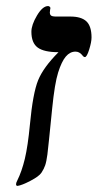

<svg xmlns="http://www.w3.org/2000/svg" viewBox="-20 -608 323 636"><path d="M283.2 -483.9Q283.2 -468.8 275.4 -443.8Q267.6 -418.9 261.2 -418.9Q256.8 -418.9 252 -425.8Q242.7 -437 230 -437Q211.9 -437 198 -420.7Q184.1 -404.3 172.6 -367.9Q161.1 -331.5 152.8 -248.5Q140.1 -120.1 137 -96.2Q133.8 -72.3 129.6 -60.3Q125.5 -48.3 117.4 -36.1Q109.4 -23.9 80.8 -9Q52.2 5.9 38.1 7.8Q33.2 7.8 33.2 2Q33.2 -2.4 37.1 -9.8Q52.2 -40 62.3 -82Q72.3 -124 79.1 -195.3Q88.9 -299.8 106.4 -342.5Q124 -385.3 173.8 -435.1Q126 -435.1 105 -450.4Q84 -465.8 84 -502.9Q84 -525.4 102.5 -556.6Q121.1 -587.9 139.2 -587.9Q142.1 -587.9 144.5 -585.9Q147 -584 147 -581.1L146 -575.7L145 -565.9Q145 -560.5 148.7 -556.9Q152.3 -553.2 166 -553.2H212.9Q249.5 -553.2 266.4 -537.1Q283.2 -521 283.2 -483.9Z"/></svg>

Font: Liberation Serif
Style: Bold Italic
Weight: 700
Italic angle: -16.333°
Designer: Steve Matteson
Foundry: Ascender Corporation
Version: Version 2.1.5